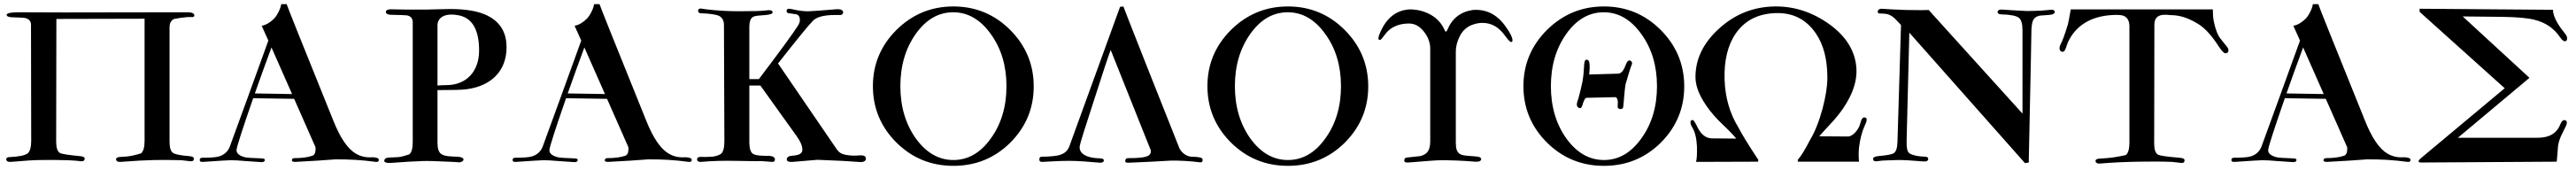

<svg xmlns="http://www.w3.org/2000/svg" viewBox="-20 -778 12383 817"><path d="M914 -705C913 -714 903 -719 882 -719H781C364 -718 128 -718 71 -719C32 -719 13 -715 12 -707C12 -700 20 -696 36 -695C74 -694 96 -693 103 -691C120 -686 129 -675 129 -660L130 -101C130 -70 124 -50 113 -41C100 -31 71 -25 26 -23C16 -23 11 -20 10 -13C10 -4 18 1 31 0C99 -6 148 -9 178 -9C219 -10 262 -9 307 -8C335 -7 356 -5 370 -3C381 -2 387 -7 387 -16C387 -23 378 -27 361 -28C308 -33 277 -38 268 -43C256 -50 250 -68 250 -97L251 -687L675 -688V-101C675 -70 669 -50 658 -41C632 -33 610 -28 591 -26C559 -23 539 -26 538 -13C538 -4 546 1 559 0C624 -5 678 -8 723 -9C764 -10 807 -9 852 -8L896 -3C907 -2 912 -7 912 -16C912 -23 903 -27 886 -28C848 -31 823 -36 812 -43C801 -50 795 -68 795 -97V-646C795 -667 802 -680 817 -687C843 -692 865 -695 882 -696H906C912 -697 915 -700 914 -705Z M1795 -18C1787 -21 1776 -23 1761 -22C1736 -21 1712 -27 1690 -40C1651 -63 1615 -116 1582 -199C1432 -570 1357 -757 1358 -758H1332C1329 -741 1322 -725 1312 -708C1308 -701 1303 -695 1298 -689C1279 -670 1259 -658 1238 -654L1270 -583C1196 -379 1135 -210 1086 -77C1077 -51 1059 -34 1032 -26C1018 -22 992 -20 953 -20C944 -20 940 -16 940 -9C940 -2 945 1 956 0C1032 -5 1076 -8 1088 -8C1105 -8 1130 -7 1161 -4L1234 1C1245 2 1252 -1 1253 -8C1254 -14 1248 -17 1234 -17C1195 -18 1170 -20 1159 -22C1130 -29 1116 -41 1117 -58C1119 -76 1146 -159 1197 -306L1394 -303L1496 -72C1497 -69 1497 -65 1497 -61C1497 -43 1491 -32 1480 -29C1459 -22 1430 -18 1395 -18C1387 -18 1383 -14 1383 -7C1383 -2 1389 0 1400 0C1477 -4 1541 -8 1590 -12C1655 -13 1721 -9 1787 0C1796 1 1801 -2 1801 -9C1801 -13 1799 -16 1795 -18ZM1205 -329C1230 -399 1256 -473 1285 -550L1384 -326Z M2415 -551C2415 -616 2389 -665 2336 -696C2299 -718 2246 -731 2177 -734C2161 -735 2138 -735 2109 -734C2070 -733 2043 -732 2029 -732C1942 -732 1891 -732 1877 -733C1849 -735 1835 -731 1835 -722C1834 -713 1842 -708 1857 -707C1906 -706 1932 -705 1937 -704C1955 -700 1964 -689 1964 -670V-95C1964 -64 1958 -44 1947 -36C1926 -29 1908 -24 1895 -23C1876 -22 1861 -21 1850 -21C1835 -20 1828 -15 1827 -5C1827 3 1842 6 1857 5C1924 0 1975 -3 2011 -4C2034 -5 2075 -4 2134 -1C2161 0 2178 1 2185 2C2196 3 2208 -4 2208 -11C2208 -19 2198 -24 2177 -25C2150 -26 2117 -26 2101 -38C2089 -46 2083 -64 2083 -91V-345C2153 -345 2199 -346 2222 -349C2339 -364 2415 -435 2415 -551ZM2283 -535C2283 -436 2223 -369 2126 -369C2110 -369 2096 -368 2083 -367V-656C2083 -692 2115 -715 2175 -706C2247 -697 2283 -640 2283 -535Z M3299 -18C3291 -21 3280 -23 3265 -22C3240 -21 3216 -27 3194 -40C3155 -63 3119 -116 3086 -199C2936 -570 2861 -757 2862 -758H2836C2833 -741 2826 -725 2816 -708C2812 -701 2807 -695 2802 -689C2783 -670 2763 -658 2742 -654L2774 -583C2700 -379 2639 -210 2590 -77C2581 -51 2563 -34 2536 -26C2522 -22 2496 -20 2457 -20C2448 -20 2444 -16 2444 -9C2444 -2 2449 1 2460 0C2536 -5 2580 -8 2592 -8C2609 -8 2634 -7 2665 -4L2738 1C2749 2 2756 -1 2757 -8C2758 -14 2752 -17 2738 -17C2699 -18 2674 -20 2663 -22C2634 -29 2620 -41 2621 -58C2623 -76 2650 -159 2701 -306L2898 -303L3000 -72C3001 -69 3001 -65 3001 -61C3001 -43 2995 -32 2984 -29C2963 -22 2934 -18 2899 -18C2891 -18 2887 -14 2887 -7C2887 -2 2893 0 2904 0C2981 -4 3045 -8 3094 -12C3159 -13 3225 -9 3291 0C3300 1 3305 -2 3305 -9C3305 -13 3303 -16 3299 -18ZM2709 -329C2734 -399 2760 -473 2789 -550L2888 -326Z M4142 -17C4142 -28 4131 -33 4109 -31C4085 -29 4062 -30 4040 -35C4024 -38 4011 -47 4002 -61L3720 -473C3816 -595 3871 -662 3885 -675C3902 -696 3939 -706 3995 -706H4021C4028 -707 4032 -711 4033 -718C4033 -730 4021 -736 3993 -733C3934 -728 3894 -725 3871 -724C3854 -723 3834 -725 3811 -729C3788 -734 3776 -736 3773 -736C3765 -736 3761 -732 3761 -725C3761 -720 3764 -716 3769 -715L3809 -709C3820 -705 3825 -696 3825 -682C3825 -672 3821 -662 3814 -652C3791 -616 3729 -531 3628 -398H3582V-650C3582 -672 3587 -687 3597 -695C3602 -699 3612 -702 3627 -703L3662 -706C3683 -708 3694 -712 3694 -719C3693 -728 3683 -731 3663 -728C3643 -725 3599 -724 3530 -724C3478 -724 3427 -727 3376 -733L3349 -737C3340 -737 3336 -734 3336 -727C3335 -718 3341 -714 3353 -714C3388 -713 3414 -709 3431 -704C3450 -697 3460 -681 3460 -658L3462 -100C3462 -69 3457 -48 3446 -39C3437 -32 3423 -28 3406 -25C3382 -24 3362 -23 3346 -24C3336 -23 3331 -20 3331 -13C3330 -4 3338 1 3350 0C3404 -5 3459 -6 3514 -5C3580 -4 3621 -3 3636 -4C3657 -3 3675 -1 3690 0C3700 1 3705 -3 3705 -12C3705 -21 3697 -27 3680 -29C3666 -29 3652 -29 3638 -30C3620 -31 3607 -34 3599 -39C3588 -47 3582 -65 3582 -93V-367H3635L3810 -123C3828 -98 3837 -77 3837 -58C3837 -41 3822 -32 3791 -30C3772 -29 3762 -23 3762 -12C3762 -3 3770 1 3790 0L3909 -10C3999 -7 4069 -3 4119 1C4135 0 4143 -6 4142 -17Z M4563 19C4670 19 4761 -18 4836 -92C4911 -167 4949 -257 4949 -363C4949 -468 4911 -559 4836 -634C4761 -709 4670 -747 4563 -747C4456 -747 4365 -709 4289 -634C4214 -559 4176 -469 4176 -364C4176 -258 4214 -168 4289 -93C4365 -18 4456 19 4563 19ZM4308 -364C4308 -462 4333 -546 4382 -615C4431 -684 4491 -719 4562 -719C4633 -719 4693 -684 4743 -614C4793 -545 4818 -461 4818 -364C4818 -266 4793 -182 4743 -113C4694 -44 4634 -9 4563 -9C4492 -9 4432 -44 4382 -113C4333 -182 4308 -266 4308 -364Z M5508 -65C5511 -60 5512 -56 5512 -51C5512 -26 5486 -18 5403 -18C5394 -18 5390 -14 5389 -5C5388 3 5394 4 5406 4C5487 1 5553 -3 5606 -6C5652 -7 5699 -4 5748 2C5757 3 5761 0 5761 -9C5761 -17 5759 -24 5706 -25C5681 -26 5655 -49 5648 -69L5497 -449C5419 -646 5380 -746 5380 -747L5364 -745L5120 -74C5111 -50 5091 -35 5060 -30C5042 -27 5018 -25 4989 -25C4980 -25 4976 -21 4976 -12C4976 -3 4981 1 4992 0C5039 -3 5083 -5 5122 -5C5139 -5 5163 -4 5194 -2L5267 4C5278 4 5285 1 5286 -5C5287 -13 5281 -17 5267 -17C5210 -18 5166 -36 5170 -75C5171 -86 5194 -160 5239 -297C5280 -426 5307 -506 5319 -538L5508 -65Z M6171 19C6278 19 6369 -18 6444 -92C6519 -167 6557 -257 6557 -363C6557 -468 6519 -559 6444 -634C6369 -709 6278 -747 6171 -747C6064 -747 5973 -709 5897 -634C5822 -559 5784 -469 5784 -364C5784 -258 5822 -168 5897 -93C5973 -18 6064 19 6171 19ZM5916 -364C5916 -462 5941 -546 5990 -615C6039 -684 6099 -719 6170 -719C6241 -719 6301 -684 6351 -614C6401 -545 6426 -461 6426 -364C6426 -266 6401 -182 6351 -113C6302 -44 6242 -9 6171 -9C6100 -9 6040 -44 5990 -113C5941 -182 5916 -266 5916 -364Z M7247 -600C7241 -616 7229 -635 7212 -658C7172 -711 7121 -735 7059 -730C7000 -721 6960 -689 6937 -634C6935 -629 6933 -626 6930 -626C6928 -626 6926 -629 6924 -634C6905 -677 6871 -706 6824 -722C6805 -729 6783 -732 6760 -733C6700 -731 6654 -700 6623 -640C6612 -618 6606 -603 6606 -594C6606 -589 6608 -587 6611 -586C6615 -585 6620 -589 6625 -596L6647 -624C6673 -651 6708 -665 6753 -665C6782 -665 6806 -651 6827 -623C6846 -598 6855 -571 6855 -544V-98C6855 -45 6831 -35 6808 -28C6807 -28 6798 -27 6781 -25L6744 -21C6735 -21 6731 -16 6730 -7C6730 1 6737 4 6750 3C6835 -4 6887 -8 6905 -8C6957 -8 7012 -6 7071 -1C7090 0 7099 -4 7100 -13C7100 -19 7095 -23 7084 -25C7080 -26 7065 -27 7038 -29C7001 -32 6978 -36 6978 -91V-530C6978 -554 6984 -577 6995 -600C7010 -632 7034 -653 7067 -662C7080 -666 7093 -668 7106 -668C7149 -668 7185 -648 7214 -607C7230 -585 7240 -575 7245 -576C7252 -578 7252 -586 7247 -600Z M7768 -254C7777 -253 7782 -257 7783 -266C7788 -328 7792 -364 7794 -373C7807 -419 7817 -451 7824 -468C7827 -476 7825 -482 7818 -486C7803 -494 7797 -471 7789 -452C7780 -433 7769 -424 7758 -424L7619 -420C7622 -446 7622 -465 7620 -476C7619 -485 7615 -490 7609 -491C7600 -492 7596 -485 7595 -468C7594 -443 7592 -416 7587 -387C7576 -335 7567 -302 7562 -289C7558 -276 7559 -267 7566 -262C7575 -255 7582 -258 7586 -271C7593 -296 7600 -308 7607 -308L7742 -311C7754 -312 7759 -298 7756 -269C7755 -260 7759 -255 7768 -254ZM7690 19C7797 19 7888 -18 7963 -92C8038 -167 8076 -257 8076 -363C8076 -468 8038 -559 7963 -634C7888 -709 7797 -747 7690 -747C7583 -747 7492 -709 7416 -634C7341 -559 7303 -469 7303 -364C7303 -258 7341 -168 7416 -93C7492 -18 7583 19 7690 19ZM7435 -364C7435 -462 7460 -546 7509 -615C7558 -684 7618 -719 7689 -719C7760 -719 7820 -684 7870 -614C7920 -545 7945 -461 7945 -364C7945 -266 7920 -182 7870 -113C7821 -44 7761 -9 7690 -9C7619 -9 7559 -44 7509 -113C7460 -182 7435 -266 7435 -364Z M8946 -213C8935 -217 8927 -206 8921 -181C8918 -169 8911 -157 8901 -145C8888 -130 8875 -122 8862 -122L8725 -123L8749 -150L8796 -201C8827 -236 8851 -271 8869 -306C8894 -354 8905 -399 8904 -442C8901 -527 8858 -601 8773 -662C8693 -719 8606 -748 8513 -747C8412 -746 8323 -712 8246 -643C8169 -574 8130 -496 8130 -408C8130 -372 8143 -333 8168 -292C8186 -262 8210 -231 8240 -200C8273 -168 8307 -136 8326 -112L8208 -113C8181 -114 8159 -130 8142 -162C8130 -187 8122 -200 8118 -201C8110 -202 8106 -198 8106 -189C8106 -183 8109 -175 8115 -165C8128 -144 8135 -114 8137 -76C8138 -41 8137 -16 8133 0L8431 -1L8432 -10C8385 -81 8353 -133 8336 -166C8295 -233 8273 -309 8270 -394C8267 -487 8285 -562 8325 -619C8368 -680 8431 -712 8514 -715C8597 -718 8662 -686 8709 -617C8746 -563 8764 -492 8764 -404C8764 -363 8756 -314 8741 -256C8724 -194 8704 -144 8681 -106C8657 -59 8637 -27 8622 -10V-1H8916C8914 -24 8914 -46 8916 -68C8921 -109 8930 -144 8943 -173C8950 -187 8953 -197 8953 -203C8953 -208 8951 -212 8946 -213Z M9857 -722C9856 -729 9850 -732 9837 -731L9793 -727C9764 -726 9741 -725 9725 -725C9668 -728 9627 -730 9603 -732C9590 -733 9582 -728 9582 -719C9583 -713 9588 -710 9599 -709C9644 -708 9672 -702 9684 -693C9696 -684 9702 -664 9702 -631V-232L9251 -730C9237 -729 9201 -729 9143 -730C9087 -732 9052 -734 9039 -735C9018 -738 9007 -734 9006 -722C9006 -717 9009 -714 9014 -713C9023 -713 9031 -713 9039 -712C9059 -711 9078 -701 9095 -682L9118 -658L9101 -96C9100 -66 9094 -48 9082 -41C9070 -35 9046 -31 9010 -28C8993 -26 8984 -22 8984 -16C8984 -6 8989 -2 9000 -3C9021 -6 9036 -7 9044 -7C9072 -8 9093 -9 9106 -9C9130 -9 9171 -7 9228 -2C9241 -1 9249 -6 9249 -15C9248 -22 9243 -25 9233 -25C9198 -26 9173 -32 9159 -41C9148 -48 9144 -68 9145 -103L9158 -621L9714 6L9732 3C9741 -412 9745 -625 9745 -638C9746 -655 9748 -668 9752 -678C9757 -691 9768 -699 9785 -703L9827 -706C9848 -707 9858 -713 9857 -722Z M10677 -522C10687 -522 10692 -527 10692 -537C10692 -542 10689 -549 10682 -557C10667 -576 10657 -587 10654 -592C10640 -609 10629 -638 10621 -678C10618 -694 10617 -712 10617 -733H9934C9927 -692 9922 -667 9920 -660C9905 -611 9894 -582 9889 -573C9883 -562 9880 -553 9880 -546C9880 -537 9884 -531 9893 -529C9900 -528 9905 -533 9910 -546L9920 -574C9953 -647 10022 -701 10138 -706C10160 -707 10176 -706 10185 -703C10206 -696 10216 -678 10216 -651V-93C10216 -62 10210 -42 10199 -33C10164 -25 10133 -20 10106 -18C10074 -15 10054 -18 10053 -5C10053 4 10061 9 10074 8C10133 3 10196 0 10263 -1C10318 -2 10370 -2 10421 0L10465 5C10476 6 10481 2 10481 -8C10481 -15 10472 -19 10455 -20C10395 -25 10361 -30 10353 -35C10341 -42 10335 -60 10335 -88L10336 -662C10337 -692 10353 -707 10386 -707C10391 -707 10398 -707 10406 -706C10417 -705 10423 -705 10426 -705C10467 -703 10510 -687 10554 -658C10582 -639 10612 -606 10644 -557C10659 -534 10670 -522 10677 -522Z M11561 -18C11553 -21 11542 -23 11527 -22C11502 -21 11478 -27 11456 -40C11417 -63 11381 -116 11348 -199C11198 -570 11123 -757 11124 -758H11098C11095 -741 11088 -725 11078 -708C11074 -701 11069 -695 11064 -689C11045 -670 11025 -658 11004 -654L11036 -583C10962 -379 10901 -210 10852 -77C10843 -51 10825 -34 10798 -26C10784 -22 10758 -20 10719 -20C10710 -20 10706 -16 10706 -9C10706 -2 10711 1 10722 0C10798 -5 10842 -8 10854 -8C10871 -8 10896 -7 10927 -4L11000 1C11011 2 11018 -1 11019 -8C11020 -14 11014 -17 11000 -17C10961 -18 10936 -20 10925 -22C10896 -29 10882 -41 10883 -58C10885 -76 10912 -159 10963 -306L11160 -303L11262 -72C11263 -69 11263 -65 11263 -61C11263 -43 11257 -32 11246 -29C11225 -22 11196 -18 11161 -18C11153 -18 11149 -14 11149 -7C11149 -2 11155 0 11166 0C11243 -4 11307 -8 11356 -12C11421 -13 11487 -9 11553 0C11562 1 11567 -2 11567 -9C11567 -13 11565 -16 11561 -18ZM10971 -329C10996 -399 11022 -473 11051 -550L11150 -326Z M12314 -581C12318 -583 12320 -587 12320 -593C12320 -600 12317 -608 12311 -615C12296 -634 12283 -651 12274 -667C12259 -692 12252 -714 12252 -731L11611 -736V-721L12020 -354L11621 -21C11611 -13 11606 -7 11606 -3C11606 1 11610 3 11619 3L12270 -1C12273 -31 12275 -55 12276 -74C12278 -90 12283 -108 12292 -127L12314 -172C12321 -187 12320 -197 12311 -200C12302 -203 12294 -197 12288 -182C12271 -138 12235 -116 12180 -116H11795L12139 -404L11818 -699L12010 -697C12081 -696 12132 -691 12163 -683C12216 -670 12257 -642 12286 -599C12297 -583 12306 -577 12314 -581Z"/></svg>

Font: GFS Fleischman
Style: Regular
Weight: 400
Designer: George Matthiopoulos
Foundry: George Matthiopoulos
Version: Version 1.0